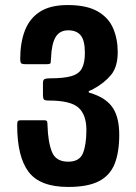

<svg xmlns="http://www.w3.org/2000/svg" viewBox="-20 -730 540 760"><path d="M250 10Q138 10 93 -50Q48 -110 48 -234Q48 -245 50 -249.5Q52 -254 64 -254H154Q165 -254 166.5 -249Q168 -244 168 -234Q170 -168 185.5 -129Q201 -90 250 -90Q295 -90 308.5 -124Q322 -158 322 -215Q322 -276 290.5 -304Q259 -332 174 -332Q158 -332 154 -336Q150 -340 150 -357V-401Q150 -415 158 -417.5Q166 -420 178 -420Q232 -420 262 -428.5Q292 -437 304 -459Q316 -481 316 -520Q316 -570 299.5 -590Q283 -610 250 -610Q216 -610 200 -583Q184 -556 182 -500Q181 -487 180.5 -481.5Q180 -476 166 -476H80Q67 -476 63.5 -480Q60 -484 60 -496Q60 -561 78.5 -609Q97 -657 138 -683.5Q179 -710 248 -710Q323 -710 366.5 -685Q410 -660 428 -617.5Q446 -575 446 -524Q446 -466 420 -434Q394 -402 350 -378Q341 -373 336 -371.5Q331 -370 331 -367Q331 -363 337 -362Q343 -361 352 -357Q405 -338 428.5 -300Q452 -262 452 -196Q452 -128 434 -82Q416 -36 372 -13Q328 10 250 10Z"/></svg>

Font: Railroad Gothic CC
Style: Bold
Weight: 700
Designer: indestructible type*
Foundry: Cowboy Collective
Version: Version 1.000